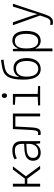

<svg xmlns="http://www.w3.org/2000/svg" viewBox="1328 -2132 1054 3750"><g transform="rotate(-90 1855.0 -257.0)"><path d="M86 0H141V-251H241L427 0H492L287 -278L481 -532H419L242 -300H141V-532H86Z M748 11C834 11 886 -31 918 -87H920L930 0H974V-359C974 -487 909 -543 792 -543C718 -543 668 -526 617 -500L638 -455C685 -480 730 -494 789 -494C870 -494 920 -456 920 -351V-312L818 -307C672 -301 590 -249 590 -139C590 -45 650 11 748 11ZM757 -38C689 -38 646 -72 646 -140C646 -221 710 -260 829 -265L920 -270V-217C920 -104 854 -38 757 -38Z M1133 11C1203 11 1231 -33 1240 -146C1248 -250 1251 -329 1258 -484H1456V0H1512V-532H1209C1200 -342 1198 -261 1189 -151C1182 -63 1165 -39 1124 -39C1113 -39 1104 -40 1093 -43V5C1104 9 1118 11 1133 11Z M1862 -647C1892 -647 1907 -667 1907 -697C1907 -729 1891 -749 1862 -749C1832 -749 1817 -729 1817 -697C1817 -666 1832 -647 1862 -647ZM1672 0H2050V-40L1895 -48V-532H1685V-492L1839 -483V-48L1672 -40Z M2385 11C2514 11 2596 -94 2596 -262C2596 -428 2521 -520 2400 -520C2313 -520 2254 -473 2228 -409H2225C2238 -597 2288 -666 2416 -692C2448 -699 2507 -708 2565 -715L2559 -764C2504 -758 2441 -747 2411 -741C2240 -709 2175 -605 2175 -321C2175 -117 2236 11 2385 11ZM2386 -37C2291 -37 2233 -113 2233 -267C2233 -397 2287 -471 2389 -471C2489 -471 2539 -399 2539 -259C2539 -118 2482 -37 2386 -37Z M2729 240H2784V4C2784 -28 2782 -64 2780 -91H2784C2808 -38 2855 11 2936 11C3052 11 3126 -86 3126 -270C3126 -449 3059 -543 2940 -543C2856 -543 2808 -491 2783 -433H2780L2773 -532H2729ZM2926 -38C2833 -38 2784 -117 2784 -258V-282C2784 -413 2831 -494 2929 -494C3023 -494 3069 -419 3069 -270C3069 -114 3016 -38 2926 -38Z M3299 250C3378 250 3416 193 3448 97L3657 -532H3602L3493 -189C3478 -143 3465 -98 3455 -57H3453C3443 -94 3432 -133 3413 -188L3294 -532H3237L3427 -1L3393 100C3367 175 3342 201 3295 201C3277 201 3259 198 3244 194V242C3261 247 3279 250 3299 250Z"/></g></svg>

Font: Noto Sans Mono Condensed Light
Style: Regular
Weight: 300
Width: 3
Designer: Monotype Design Team
Foundry: Monotype Imaging Inc.
Version: Version 2.014